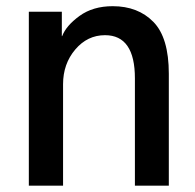

<svg xmlns="http://www.w3.org/2000/svg" viewBox="-20 -588 619 608"><path d="M71.3 0V-550.8H175.8V-473.6H176.8Q189.5 -506.8 231.9 -537.6Q274.4 -568.4 336.9 -568.4Q417 -568.4 465.8 -518.6Q514.6 -468.8 514.6 -354.5V0H407.2V-339.8Q407.2 -476.6 312.5 -476.6Q256.8 -476.6 218.3 -431.2Q179.7 -385.7 179.7 -321.3V0Z"/></svg>

Font: Gothic A1 SemiBold
Style: Regular
Weight: 600
Version: Version 2.50